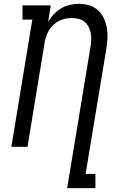

<svg xmlns="http://www.w3.org/2000/svg" viewBox="-20 -763 640 998"><path d="M329 215 450 -517Q453 -536 454 -554Q455 -572 452 -589.5Q449 -607 441 -622.5Q433 -638 420.5 -649Q408 -660 390.5 -664.5Q373 -669 354 -669Q338 -669 320.5 -666Q303 -663 287.5 -655Q272 -647 258.5 -634.5Q245 -622 235.5 -607Q226 -592 220.5 -575.5Q215 -559 212 -542L123 0H39L148 -661H97V-735H244L230 -648Q241 -669 258.5 -687.5Q276 -706 297 -719Q318 -732 341.5 -737.5Q365 -743 388 -743Q417 -743 443 -735.5Q469 -728 488.5 -710.5Q508 -693 519.5 -668.5Q531 -644 535.5 -617Q540 -590 538.5 -562Q537 -534 532 -505L425 141H476V215Z"/></svg>

Font: Iosevka HT Extended
Style: Italic
Weight: 400
Width: 7
Italic angle: -9°
Monospace: yes
Designer: Belleve Invis
Foundry: Belleve Invis
Version: Version 32.3.0; ttfautohint (v1.8.4)